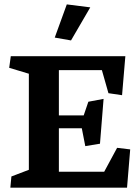

<svg xmlns="http://www.w3.org/2000/svg" viewBox="-20 -867 644 887"><path d="M308.1 -680.2 397 -833 288.6 -846.7 232.9 -693.4ZM113.3 -526.4V-82.5L32.7 -51.8L27.8 0H566.9L581.5 -176.8L521 -184.1L461.4 -73.7H252V-274.4H357.9L374 -191.9L441.9 -203.1L458.5 -410.2L388.2 -397L366.7 -334H252V-543H450.7L481 -436.5L543.9 -427.2L559.1 -607.4H29.8L22.5 -553.7Z"/></svg>

Font: Neuton
Style: Bold
Weight: 700
Designer: Brian M Zick
Foundry: Brian M Zick
Version: Version 1.560